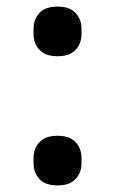

<svg xmlns="http://www.w3.org/2000/svg" viewBox="-20 -552 350 584"><path d="M155 12Q118 12 100 -7.5Q82 -27 82 -56V-71Q82 -100 100 -119.5Q118 -139 155 -139Q192 -139 210 -119.5Q228 -100 228 -71V-56Q228 -27 210 -7.5Q192 12 155 12ZM155 -381Q118 -381 100 -400.5Q82 -420 82 -449V-464Q82 -493 100 -512.5Q118 -532 155 -532Q192 -532 210 -512.5Q228 -493 228 -464V-449Q228 -420 210 -400.5Q192 -381 155 -381Z"/></svg>

Font: IBM Plex Sans Thai Medm
Style: Regular
Weight: 500
Designer: Mike Abbink, Paul van der Laan, Pieter van Rosmalen, Ben Mitchell, Mark Frömberg
Foundry: Bold Monday
Version: Version 1.2